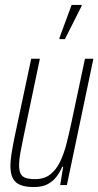

<svg xmlns="http://www.w3.org/2000/svg" viewBox="-20 -747 397 775"><path d="M116 8Q83 8 62 -0.5Q41 -9 31.5 -28Q22 -47 22 -78Q22 -98 26.5 -126.5Q31 -155 38 -190L106 -510H141L75 -195Q67 -157 62 -129Q57 -101 57 -81Q57 -58 63.5 -45.5Q70 -33 84.5 -28.5Q99 -24 122 -24Q159 -24 183 -43Q207 -62 222.5 -94Q238 -126 248 -165.5Q258 -205 267 -246L323 -510H357L250 0H223L235 -74H231Q223 -54 209 -35Q195 -16 173 -4Q151 8 116 8ZM220 -589V-594L269 -727H310L309 -722L242 -589Z"/></svg>

Font: Saira ExtraCondensed Thin
Style: Italic
Weight: 250
Width: 2
Italic angle: -12°
Designer: Hector Gatti with collaboration of the Omnibus-Type team
Foundry: Omnibus-Type
Version: Version 1.101